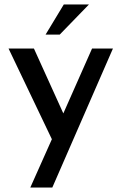

<svg xmlns="http://www.w3.org/2000/svg" viewBox="-20 -634 540 855"><path d="M115 201 211 -14 18 -418H131L262 -129L390 -418H483L213 201ZM376 -614 246 -480H183L264 -614Z"/></svg>

Font: Reem Kufi Ink
Style: Regular
Weight: 400
Designer: Khaled Hosny
Version: Version 1.7